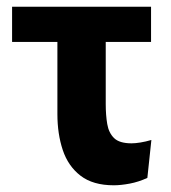

<svg xmlns="http://www.w3.org/2000/svg" viewBox="-20 -540 508 572"><path d="M319 12Q257 12 220 -16.5Q183 -45 167 -93Q151 -141 151 -200V-415H16V-520H430V-415H295V-230Q295 -197 299.5 -170.5Q304 -144 320 -128.5Q336 -113 372 -113Q383 -113 398.5 -115.5Q414 -118 431 -123L419 -10Q393 2 366.5 7Q340 12 319 12Z"/></svg>

Font: Murecho SemiBold
Style: Regular
Weight: 600
Designer: Neil Summerour
Foundry: Positype
Version: Version 1.010; ttfautohint (v1.8.3)